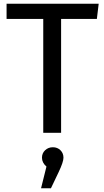

<svg xmlns="http://www.w3.org/2000/svg" viewBox="-20 -709 557 1025"><path d="M506.8 -689 497.1 -607.9H306.2V0H210.9V-607.9H15.1V-689ZM318.8 132.8Q318.8 155.8 293 210L252 295.9H199.2L228 180.2Q204.1 159.7 204.1 132.8Q204.1 108.9 220.9 93Q237.8 77.1 262.2 77.1Q286.6 77.1 302.7 93Q318.8 108.9 318.8 132.8Z"/></svg>

Font: FiraGO
Style: Regular
Weight: 400
Designer: bBox Type
Foundry: bBox Type GmbH
Version: Version 1.001;PS 001.001;hotconv 1.0.88;makeotf.lib2.5.64775